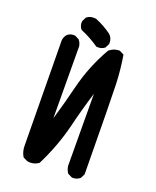

<svg xmlns="http://www.w3.org/2000/svg" viewBox="-148 -889 796 977"><g transform="rotate(20 250.0 -400.5)"><path d="M123 -684.1Q126 -684.1 130.9 -683.6L153.3 -672.4L154.3 -670.9Q165.5 -657.2 168 -639.2L169.9 -251Q197.8 -344.2 220.7 -438.5Q250.5 -558.6 313.5 -668.9L314.5 -669.9Q337.9 -689.5 368.2 -689.5H370.1L394.5 -677.2Q407.2 -600.6 410.2 -524.4Q413.1 -448.2 417 -37.1L405.8 -14.6L404.8 -13.7Q388.7 0.5 367.7 0.5Q364.7 0.5 360.4 0L337.4 -11.7L335.9 -13.7Q325.2 -30.8 323.2 -50.3L321.3 -438.5Q292 -344.2 269 -249Q239.7 -128.9 182.1 -14.2L180.7 -13.2Q160.6 1.5 136.2 1.5Q128.4 1.5 118.7 -0.5L96.2 -11.7L94.7 -13.7Q80.1 -39.1 80.1 -68.8L74.2 -639.2Q76.7 -657.7 88.4 -671.4Q102.5 -684.1 123 -684.1ZM150.4 -723.6Q143.6 -731.4 140.9 -740.5Q138.2 -749.5 138.2 -755.4Q138.2 -761.2 138.7 -765.6L149.9 -788.1L151.4 -789.6Q167 -801.8 188.5 -801.8Q194.3 -801.8 201.2 -800.8Q248 -782.2 289.1 -752Q307.6 -735.4 307.6 -710Q307.6 -707.5 307.6 -703.1L296.4 -680.7L294.9 -679.2Q280.3 -667.5 259.8 -667.5Q256.8 -667.5 251 -668Q226.6 -684.6 202.4 -698Q178.2 -711.4 151.4 -722.2Z"/></g></svg>

Font: Bakudai
Style: Bold
Weight: 700
Version: Version 1.48